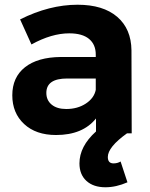

<svg xmlns="http://www.w3.org/2000/svg" viewBox="-20 -564 636 812"><path d="M460 127Q477 127 490 119L519 207Q471 228 426 228Q375 228 345.5 201Q316 174 316 127Q316 55 386 -8V-63Q330 7 217 7Q132 7 82 -39.5Q32 -86 32 -161Q32 -237 85.5 -279.5Q139 -322 237 -323H385V-333Q385 -376 356.5 -399.5Q328 -423 273 -423Q198 -423 113 -376L65 -482Q189 -544 308 -544Q416 -544 475.5 -493Q535 -442 536 -351L537 0H517Q436 58 436 100Q436 127 460 127ZM260 -103Q308 -103 343 -126Q378 -149 385 -184V-232H264Q176 -232 176 -171Q176 -140 198.5 -121.5Q221 -103 260 -103Z"/></svg>

Font: Montserrat-Arabic SemiBold
Style: Regular
Weight: 600
Designer: Mohamed Gaber
Foundry: Kief Type Foundry
Version: Version 5.008;PS 005.008;hotconv 1.0.88;makeotf.lib2.5.64775